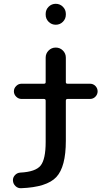

<svg xmlns="http://www.w3.org/2000/svg" viewBox="-20 -770 584 1009"><path d="M87 137Q167 133 193.5 100Q220 67 220 -24V-241Q220 -250 211 -250H93Q77 -250 65 -262Q53 -274 53 -290Q53 -306 65 -318Q77 -330 93 -330H211Q220 -330 220 -338V-467Q220 -489 235.5 -504.5Q251 -520 273 -520Q295 -520 310.5 -504.5Q326 -489 326 -467V-338Q326 -330 335 -330H453Q470 -330 481.5 -318Q493 -306 493 -290Q493 -274 481.5 -262Q470 -250 453 -250H335Q326 -250 326 -241V-30Q326 107 276 160.5Q226 214 91 219Q74 220 61.5 208Q49 196 48 179Q47 163 58.5 150.5Q70 138 87 137ZM326 -697V-693Q326 -671 310.5 -655.5Q295 -640 273 -640Q251 -640 235.5 -655.5Q220 -671 220 -693V-697Q220 -719 235.5 -734.5Q251 -750 273 -750Q295 -750 310.5 -734.5Q326 -719 326 -697Z"/></svg>

Font: Rounded Mplus 1c Medium
Style: Regular
Weight: 500
Version: Version 1.059.20150529